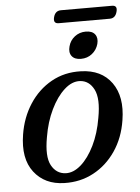

<svg xmlns="http://www.w3.org/2000/svg" viewBox="-53 -764 593 815"><g transform="rotate(-5 244.0 -356.0)"><path d="M299.5 -457Q386.5 -454.5 429.8 -394.2Q473 -334 457 -235Q445.5 -160.5 407.5 -104.8Q369.5 -49 313 -18.8Q256.5 11.5 188 9.5Q105 7.5 60 -51Q15 -109.5 31.5 -211Q43 -283 79.8 -339.5Q116.5 -396 173 -427.8Q229.5 -459.5 299.5 -457ZM197.5 -31.5Q230.5 -30 262.8 -58.2Q295 -86.5 320 -137.2Q345 -188 356 -254Q371 -334.5 351 -374Q331 -413.5 292 -416Q257.5 -418 224.8 -388.2Q192 -358.5 167 -306.8Q142 -255 131.5 -191.5Q116.5 -109.5 137 -71.5Q157.5 -33.5 197.5 -31.5ZM304.5 -509.5Q277.5 -509.5 265.5 -525.2Q253.5 -541 260.5 -566.5Q267 -591.5 287.2 -607.2Q307.5 -623 334.5 -623Q362 -623 373.8 -607.2Q385.5 -591.5 379 -566.5Q372 -541.5 352 -525.5Q332 -509.5 304.5 -509.5ZM206 -695.5Q213 -722.5 237.5 -722.5H455Q479.5 -722.5 472 -695.5Q465 -668.5 441 -668.5H223.5Q199 -668.5 206 -695.5Z"/></g></svg>

Font: Fraunces 72pt Soft
Style: Italic
Weight: 400
Italic angle: -16°
Version: Version 1.000;[b76b70a41]